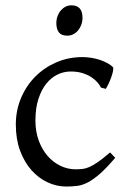

<svg xmlns="http://www.w3.org/2000/svg" viewBox="-20 -682 477 717"><path d="M410.2 -92.8Q378.4 -55.2 354.2 -33.9Q330.1 -12.7 309.6 -1.7Q289.1 9.3 269.5 12Q250 14.6 227.1 14.6Q191.4 14.6 157.5 -1.2Q123.5 -17.1 97.2 -46.9Q70.8 -76.7 54.9 -119.6Q39.1 -162.6 39.1 -216.8Q39.1 -269.5 58.3 -315.4Q77.6 -361.3 111.1 -395.3Q144.5 -429.2 189.9 -449Q235.4 -468.8 288.1 -468.8Q304.2 -468.8 321 -466.1Q337.9 -463.4 353.3 -458.3Q368.7 -453.1 381.6 -446Q394.5 -439 402.8 -430.2Q403.8 -424.3 401.4 -413.6Q398.9 -402.8 394.5 -390.9Q390.1 -378.9 384.8 -367.9Q379.4 -356.9 375 -350.1L356.9 -355Q353 -363.8 344.2 -374Q335.4 -384.3 321.5 -393.6Q307.6 -402.8 288.3 -408.9Q269 -415 244.1 -415Q218.3 -415 194.6 -403.6Q170.9 -392.1 152.6 -369.1Q134.3 -346.2 123.3 -312Q112.3 -277.8 112.3 -231.9Q112.3 -190.4 124.8 -156.7Q137.2 -123 158 -99.4Q178.7 -75.7 205.8 -62.7Q232.9 -49.8 262.2 -49.8Q275.9 -49.8 287.6 -51Q299.3 -52.2 313.2 -58.1Q327.1 -64 345.5 -76.7Q363.8 -89.4 391.1 -112.8ZM288.1 -615.7Q288.1 -602.1 283.7 -589.8Q279.3 -577.6 271.7 -568.6Q264.2 -559.6 253.9 -554.2Q243.7 -548.8 231.4 -548.8Q209.5 -548.8 200 -561Q190.4 -573.2 190.4 -595.7Q190.4 -609.4 194.8 -621.6Q199.2 -633.8 207 -642.8Q214.8 -651.9 224.9 -657Q234.9 -662.1 246.6 -662.1Q288.1 -662.1 288.1 -615.7Z"/></svg>

Font: Akkhara
Style: Regular
Weight: 400
Designer: J. Victor Gaultney
Version: Version 1.00 June 13, 2006, initial release